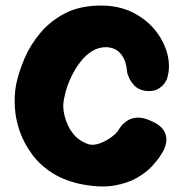

<svg xmlns="http://www.w3.org/2000/svg" viewBox="-20 -671 662 692"><path d="M279 -6Q216 -18 171 -46Q126 -74 96.5 -113.5Q67 -153 51.5 -197Q36 -241 33.5 -284.5Q31 -328 38 -366Q47 -410 68 -459.5Q89 -509 125.5 -552.5Q162 -596 215.5 -623.5Q269 -651 344 -651Q410 -651 460.5 -625Q511 -599 542.5 -558Q574 -517 584.5 -471Q595 -425 581 -384Q581 -384 574 -372.5Q567 -361 551 -351Q535 -341 507 -343Q479 -347 464.5 -362.5Q450 -378 444.5 -392Q439 -406 439 -406Q439 -406 438 -415Q437 -424 434 -438Q431 -452 423 -466Q415 -480 401.5 -489.5Q388 -499 366 -501Q337 -502 312.5 -487Q288 -472 269 -447Q250 -422 236.5 -393.5Q223 -365 216 -338Q209 -311 208 -292Q208 -273 212.5 -254.5Q217 -236 225 -219Q233 -202 244.5 -188Q256 -174 271 -164.5Q286 -155 303 -150Q320 -147 341.5 -155Q363 -163 382.5 -177.5Q402 -192 410 -207Q410 -207 416.5 -216Q423 -225 437 -235Q451 -245 473 -247Q495 -249 525 -235Q551 -224 563.5 -209.5Q576 -195 578.5 -180Q581 -165 578 -153Q575 -141 571.5 -133.5Q568 -126 568 -126Q568 -126 558.5 -110.5Q549 -95 528.5 -72.5Q508 -50 474.5 -30.5Q441 -11 393 -2.5Q345 6 279 -6Z"/></svg>

Font: Sour Gummy Black ExtraBold
Style: Regular
Weight: 800
Version: Version 1.000